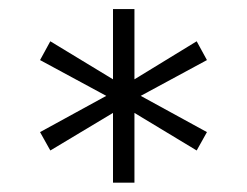

<svg xmlns="http://www.w3.org/2000/svg" viewBox="-20 -636 540 419"><path d="M431.6 -504.9 287.1 -426.8 431.6 -347.7 409.2 -307.6 273.4 -389.6V-237.3H226.6V-389.6L89.8 -307.6L67.4 -347.7L211.9 -426.8L67.4 -504.9L89.8 -545.9L226.6 -462.9V-616.2H273.4V-462.9L409.2 -545.9Z"/></svg>

Font: BabelStone Pseudographica
Style: Regular
Weight: 400
Designer: Andrew West
Foundry: BabelStone
Version: Version 16.0.0